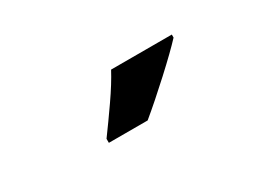

<svg xmlns="http://www.w3.org/2000/svg" viewBox="-27 -933 654 493"><g transform="rotate(-30 300.0 -686.0)"><path d="M199 -606H314Q354 -639 403.5 -684.5Q453 -730 478 -757V-766H298Q281 -734 252.5 -693Q224 -652 199 -618Z"/></g></svg>

Font: Noto Sans Mono Extra
Style: Regular
Weight: 800
Designer: Monotype Design Team
Foundry: Monotype Imaging Inc.
Version: Version 1.900